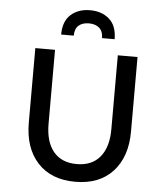

<svg xmlns="http://www.w3.org/2000/svg" viewBox="-61 -982 902 1048"><g transform="rotate(5 390.0 -458.0)"><path d="M110 -288V-696H218V-291Q218 -192 262.5 -138.5Q307 -85 390 -85Q473 -85 517.5 -139Q562 -193 562 -291V-696H670V-288Q670 -149 596 -68.5Q522 12 390 12Q258 12 184 -68.5Q110 -149 110 -288ZM390 -928Q455 -928 496 -891.5Q537 -855 537 -782H468Q468 -819 447 -837.5Q426 -856 390 -856Q354 -856 333.5 -837.5Q313 -819 313 -782H244Q244 -855 285 -891.5Q326 -928 390 -928Z"/></g></svg>

Font: Amiko SemiBold
Style: Regular
Weight: 600
Designer: Pablo Impallari, Rodrigo Fuenzalida, Andres Torresi
Foundry: Impallari Type
Version: Version 1.001; ttfautohint (v1.3)